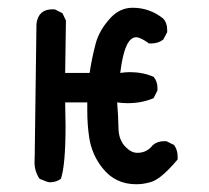

<svg xmlns="http://www.w3.org/2000/svg" viewBox="-20 -488 540 495"><path d="M331 -13Q277 -13 244 -55Q217 -89 210 -133Q205 -167 205 -203V-224H148L149 -164Q149 -62 137 -27Q125 -18 108 -18Q103 -18 82 -27Q69 -46 69 -70Q69 -72 69.5 -86.5Q70 -101 74 -427Q79 -464 115 -464H121L141 -454L150 -435L148 -300H211Q217 -339 226.5 -375Q236 -411 266 -443Q290 -468 322 -468Q366 -468 401 -440Q411 -429 411 -411V-405L401 -386Q388 -376 370 -376H364Q342 -392 331 -392Q301 -392 290 -300Q303 -302 315 -302Q348 -302 376 -290Q386 -278 386 -261V-255L376 -235Q346 -222 309 -222Q296 -222 282 -224Q285 -188 285.5 -157Q286 -126 305 -108Q319 -94 334 -94Q359 -94 374 -114Q386 -124 403 -124H409L429 -114Q438 -101 438 -84V-77Q396 -27 370 -19Q351 -13 331 -13Z"/></svg>

Font: Xiaolai SC
Style: Regular
Weight: 400
Designer: Nozomi Seto 瀬戸のぞみ
Version: Version 3.11;December 4, 2020;FontCreator 13.0.0.2613 64-bit